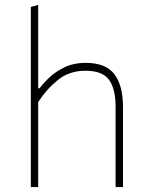

<svg xmlns="http://www.w3.org/2000/svg" viewBox="-20 -759 609 779"><path d="M105 0V-731L135 -739V-401H141Q156 -422 181.8 -446Q207.5 -470 243.8 -487Q280 -504 327 -504Q409.5 -504 444.2 -457.8Q479 -411.5 479 -326V0H449V-326Q449 -398 422.5 -435Q396 -472 326 -472Q261.5 -472 215.2 -434.8Q169 -397.5 135 -345V0Z"/></svg>

Font: Heraclito Thin
Style: Regular
Weight: 100
Designer: Kostas Bartsokas (font) & Cristiano Sobral (main changes)
Foundry: Kostas Bartsokas (font) & Cristiano Sobral (main changes)
Version: Version 1.00;July 8, 2020;FontCreator 13.0.0.2655 64-bit